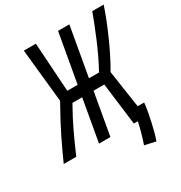

<svg xmlns="http://www.w3.org/2000/svg" viewBox="-236 -831 1061 1127"><g transform="rotate(-30 294.5 -267.5)"><path d="M198.7 0H275.9L326.2 -285.2H398.9L434.6 0H461.9C453.1 40 439 95.2 422.4 140.6L497.1 157.2C515.6 107.4 542 -6.8 548.8 -76.7H504.9L467.3 -329.6C527.8 -431.2 598.1 -594.2 630.4 -693.4H553.2C523.9 -613.8 464.4 -461.4 407.2 -361.8H339.4L397.9 -693.4H321.3L262.7 -361.8H192.4L170.9 -693.4H89.4L126.5 -332C41.5 -182.1 3.9 -98.1 -40.5 0H44.4C87.4 -98.6 122.6 -178.7 183.1 -285.2H249Z"/></g></svg>

Font: Cascadia Code PL SemiLight
Style: Italic
Weight: 350
Italic angle: -10°
Monospace: yes
Designer: Aaron Bell
Foundry: Saja Typeworks
Version: Version 2404.023